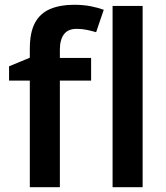

<svg xmlns="http://www.w3.org/2000/svg" viewBox="-20 -785 698 805"><path d="M362 -447H231V0H105V-447H18V-507L105 -543V-580Q105 -650 127 -690Q149 -730 191 -747.5Q233 -765 290 -765Q330 -765 362 -758.5Q394 -752 415 -744L383 -650Q366 -655 345.5 -659.5Q325 -664 301 -664Q265 -664 248 -641Q231 -618 231 -577V-542H362Z M578 0H452V-760H578Z"/></svg>

Font: Noto Sans Cham SemiBold
Style: Regular
Weight: 600
Version: Version 2.002